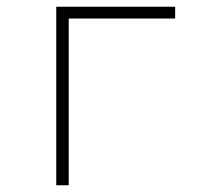

<svg xmlns="http://www.w3.org/2000/svg" viewBox="-20 -550 603 570"><path d="M147 0H184V-495H500V-530H147Z"/></svg>

Font: Noto Sans Mono SemiCondensed ExtraLight
Style: Regular
Weight: 200
Width: 4
Designer: Monotype Design Team
Foundry: Monotype Imaging Inc.
Version: Version 2.014